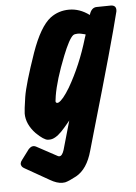

<svg xmlns="http://www.w3.org/2000/svg" viewBox="-52 -567 564 794"><g transform="rotate(-5 230.0 -170.5)"><path d="M438.5 -527.3Q462.9 -526.4 459 -501Q426.3 -369.1 325.7 -23.4Q303.7 51.8 300.8 63.5Q280.3 138.2 233.4 164.1Q202.6 180.7 186.5 184.6Q180.7 185.5 174.8 185.5Q152.3 185.5 124 168.9L24.4 112.3Q17.1 108.4 13.7 104Q4.9 91.3 16.6 77.1L47.9 35.2Q47.9 35.2 49.8 33.2Q64 18.6 80.1 27.3L165 73.2Q168.5 75.2 171.9 75.2Q183.6 75.2 191.4 50.8L225.6 -68.8L218.8 -60.5Q201.7 -39.6 188.5 -25.9Q160.2 2.9 137.7 2.9H130.9Q114.3 2 82 -29.3Q44.4 -69.3 44.4 -113.3Q44.4 -126.5 52.7 -181.6Q61 -233.9 105 -360.8Q142.1 -465.8 186.5 -500Q220.7 -525.4 264.6 -525.4Q308.6 -525.4 348.1 -496.1Q348.1 -496.6 348.6 -497.1Q357.4 -525.9 378.9 -526.4ZM324.2 -417Q322.3 -417.5 320.3 -418.5Q302.2 -423.8 290 -423.3Q278.8 -423.3 272.5 -418.9Q255.4 -405.8 228 -336.9Q189.5 -240.2 178.7 -174.8Q175.8 -156.7 175.8 -152.8Q176.3 -145.5 183.6 -145.5Q185.5 -145.5 187.5 -146.5Q205.6 -154.8 235.4 -204.1Q287.1 -293.5 319.3 -402.3Z"/></g></svg>

Font: Allan
Style: Bold
Weight: 500
Italic angle: -14.3°
Version: Version 1.002